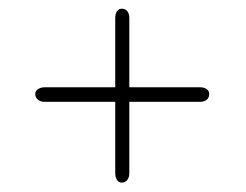

<svg xmlns="http://www.w3.org/2000/svg" viewBox="-20 -552 550 430"><path d="M59 -341.5Q59 -348.5 65.2 -352.5Q71.5 -356.5 80 -356.5H428.5Q437 -356.5 442.8 -352.5Q448.5 -348.5 448.5 -341.5Q448.5 -333 442.8 -328.5Q437 -324 428.5 -324H79Q71 -324 65 -328.8Q59 -333.5 59 -341.5ZM252.7 -143Q245.9 -143 242 -149.2Q238.1 -155.5 238.1 -164V-512.5Q238.1 -521 242 -526.8Q245.9 -532.5 252.7 -532.5Q260.9 -532.5 265.2 -526.8Q269.6 -521 269.6 -512.5V-163Q269.6 -155 265 -149Q260.4 -143 252.7 -143Z"/></svg>

Font: Fraunces 72pt SuperSoft Thin
Style: Regular
Weight: 100
Version: Version 1.000;[b76b70a41]